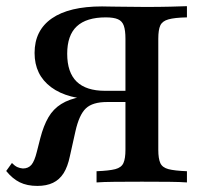

<svg xmlns="http://www.w3.org/2000/svg" viewBox="-33 -591 669 622"><path d="M279.8 0V-36.3Q321 -37.9 340.7 -43.1Q360.5 -48.4 366.9 -62.9Q373.4 -77.4 373.4 -105.6V-465.3Q373.4 -492.7 368.1 -507.7Q362.9 -522.6 349.2 -528.6Q335.5 -534.7 309.7 -534.7Q246.8 -534.7 215.7 -505.6Q184.7 -476.6 184.7 -416.9Q184.7 -356.5 215.3 -326.6Q246 -296.8 307.3 -296.8H423.4V-268.5H285.5Q186.3 -268.5 132.7 -308.5Q79 -348.4 79 -419.4Q79 -492.7 135.1 -531.5Q191.1 -570.2 297.6 -570.2Q307.3 -570.2 319.4 -569.8Q331.5 -569.4 347.6 -569.4Q363.7 -569.4 385.5 -569Q407.3 -568.5 437.9 -568.5Q483.1 -568.5 519 -569.4Q554.8 -570.2 572.6 -571V-534.7Q532.3 -533.9 512.5 -528.2Q492.7 -522.6 486.3 -508.5Q479.8 -494.4 479.8 -465.3V-105.6Q479.8 -77.4 486.3 -62.9Q492.7 -48.4 512.5 -43.1Q532.3 -37.9 572.6 -36.3V0Q552.4 -1.6 514.9 -2Q477.4 -2.4 426.6 -2.4Q375.8 -2.4 338.3 -2Q300.8 -1.6 279.8 0ZM87.9 11.3Q54.8 11.3 31 -0.4Q7.3 -12.1 -12.9 -37.1L5.6 -62.9Q15.3 -53.2 23.4 -49.6Q31.5 -46 41.1 -45.2Q58.9 -45.2 69 -57.3Q79 -69.4 86.3 -99.2L97.6 -143.5Q108.1 -183.9 123.8 -210.9Q139.5 -237.9 165.3 -254Q191.1 -270.2 229.4 -277Q267.7 -283.9 321.8 -283.9H416.1V-260.5H313.7Q266.9 -260.5 245.2 -239.9Q223.4 -219.4 211.3 -165.3L193.5 -85.5Q186.3 -50.8 173 -29.8Q159.7 -8.9 138.7 1.2Q117.7 11.3 87.9 11.3Z"/></svg>

Font: Playfair 9pt SemiBold
Style: Regular
Weight: 600
Designer: Claus Eggers Sørensen
Foundry: Claus Eggers Sørensen
Version: Version 2.001;gftools[0.9.30]